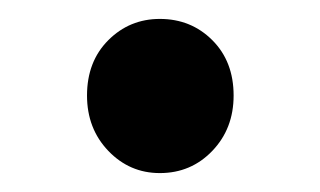

<svg xmlns="http://www.w3.org/2000/svg" viewBox="-20 -169 338 203"><path d="M149 14Q117 14 94.5 -9.5Q72 -33 72 -68Q72 -104 94.5 -126.5Q117 -149 149 -149Q182 -149 204.5 -126.5Q227 -104 227 -68Q227 -33 204.5 -9.5Q182 14 149 14Z"/></svg>

Font: Noto Sans SC Medium
Style: Regular
Weight: 500
Designer: Ryoko NISHIZUKA  (kana, bopomofo & ideographs); Paul D. Hunt (Latin, Greek & Cyrillic); Sandoll Communications , Soo-you
Foundry: Adobe
Version: Version 2.004-H2;hotconv 1.0.118;makeotfexe 2.5.65603